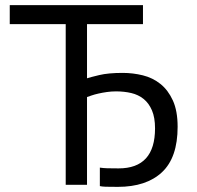

<svg xmlns="http://www.w3.org/2000/svg" viewBox="-20 -720 768 748"><path d="M319 0H236V-626H18V-700H537V-626H319V-415Q331 -419 366.5 -427.5Q402 -436 458 -436Q498 -436 536.5 -426.5Q575 -417 605 -393Q635 -369 653.5 -328.5Q672 -288 672 -226Q672 -106 611 -49Q550 8 439 8Q406 8 391.5 7.5Q377 7 369 5V-67Q382 -65 397.5 -64.5Q413 -64 442 -64Q584 -64 584 -220Q584 -262 572 -290Q560 -318 539.5 -334.5Q519 -351 491.5 -357.5Q464 -364 432 -364Q414 -364 396.5 -361.5Q379 -359 363.5 -355.5Q348 -352 336.5 -348Q325 -344 319 -342Z"/></svg>

Font: PT Sans
Style: Regular
Weight: 400
Version: Version 2.003W OFL; ttfautohint (v1.6)